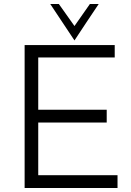

<svg xmlns="http://www.w3.org/2000/svg" viewBox="-20 -939 652 959"><path d="M567 0V-64H171V-327H513V-391H171V-652H553V-714H103V0ZM352 -737C392 -797 432 -859 473 -919H429L352 -809L274 -919H231Z"/></svg>

Font: Josefin Sans
Style: Regular
Weight: 400
Designer: Santiago Orozco
Foundry: Typemade
Version: 1.000